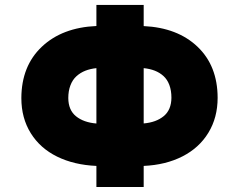

<svg xmlns="http://www.w3.org/2000/svg" viewBox="-20 -747 955 767"><path d="M554 -727.3V-642.8Q689.3 -636.4 769.2 -560.2Q849.1 -484 849.4 -356.5Q849.4 -277.3 812.5 -216.8Q775.6 -156.2 708.8 -122.2Q642 -88.1 554 -84.2V0H365.1V-84.2Q275.9 -88.1 208.3 -121.3Q140.6 -154.5 103 -214.8Q65.3 -275.2 65.3 -355.1Q65.7 -483.3 147 -560.2Q228.3 -637.1 365.1 -643.1V-727.3ZM365.1 -474.8Q340.9 -472.3 321 -464.5Q301.1 -456.7 285.5 -442.6Q269.9 -428.6 261.4 -406.2Q252.8 -383.9 252.8 -355.1Q253.2 -307.2 283.7 -282.5Q314.3 -257.8 365.1 -253.6ZM554 -474.8V-253.9Q604 -258.2 634.2 -283.2Q664.4 -308.2 664.8 -356.5Q664.8 -385.3 656.6 -407.3Q648.4 -429.3 633.2 -443.2Q617.9 -457 598.2 -464.7Q578.5 -472.3 554 -474.8Z"/></svg>

Font: Karasuma Gothic
Style: Black
Weight: 900
Designer: Rasmus Andersson / Ryoko Nishizuka
Foundry: Genbu
Version: Version 1.00